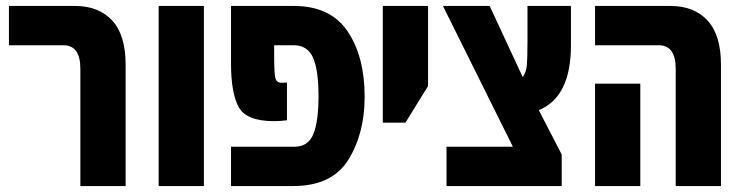

<svg xmlns="http://www.w3.org/2000/svg" viewBox="-20 -625 2495 645"><path d="M250 0H402V-408Q402 -507 357 -556Q312 -605 232 -605H10V-473H193Q250 -473 250 -394Z M513 0V-605H665V0Z M756 -413Q756 -312 782 -265Q808 -218 901 -218Q915 -218 924.5 -219Q934 -220 944 -221V-348Q939 -347 925 -347Q909 -347 905 -363Q901 -379 901 -438V-473H967Q1013 -473 1031.5 -431.5Q1050 -390 1050 -302Q1050 -216 1032.5 -174Q1015 -132 968 -132H756V0H965Q1095 0 1150 -88Q1205 -176 1205 -300Q1205 -435 1147.5 -520Q1090 -605 967 -605H756Z M1266 -213V-605H1418V-336L1342 -213Z M1867 -106 1790 -255Q1898 -299 1898 -473V-605H1752V-483Q1752 -433 1750 -407.5Q1748 -382 1736 -366L1625 -605H1468L1703 -132H1480V0H1867Z M2250 0H2402V-408Q2402 -507 2357 -556Q2312 -605 2232 -605H1979V-473H2193Q2250 -473 2250 -394ZM1979 0H2131V-344H1979Z"/></svg>

Font: Noto Sans Hebrew ExtraCondensed Extra
Style: Regular
Weight: 800
Width: 3
Designer: Monotype Design Team
Foundry: Monotype Imaging Inc.
Version: Version 1.902